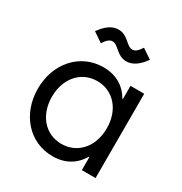

<svg xmlns="http://www.w3.org/2000/svg" viewBox="-172 -853 942 994"><g transform="rotate(30 299.0 -356.5)"><path d="M290 -64.5C193.4 -64.5 126 -142.6 126 -252C126 -361.3 193.4 -439.5 290 -439.5C385.7 -439.5 454.1 -362.3 454.1 -252C454.1 -141.6 385.7 -64.5 290 -64.5ZM532.2 0V-503.9H450.2V-424.8H447.3C412.6 -484.9 356.4 -517.6 282.2 -517.6C142.6 -517.6 42 -403.3 42 -252C42 -100.6 142.6 13.7 282.2 13.7C356.4 13.7 412.6 -19 447.3 -79.1H450.2V0ZM367.2 -602.5C402.3 -602.5 436.5 -624 469.7 -670.9L412.1 -710C395.5 -683.6 380.9 -670.9 364.3 -670.9C328.1 -670.9 309.6 -725.6 252 -725.6C216.8 -725.6 183.6 -705.1 149.4 -657.2L207 -618.2C223.6 -644.5 238.3 -657.2 254.9 -657.2C291 -657.2 309.6 -602.5 367.2 -602.5Z"/></g></svg>

Font: Wanted Sans
Style: Regular
Weight: 400
Designer: Original Design by Kil Hyung-jin and Kang Hanbin, Wanted Lab, Inc; Hangeul from Source Han Sans by Jang Soo-young and Ka
Foundry: Wanted Lab, Inc.
Version: Version 1.001;Glyphs 3.2 (3227)